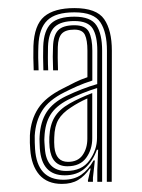

<svg xmlns="http://www.w3.org/2000/svg" viewBox="-20 -825 347 470"><path d="M241.5 -380 241.8 -701Q241.8 -745.8 225.8 -770.2Q209.8 -794.8 162.2 -794.8Q116 -794.8 95.8 -775.1Q75.5 -755.5 74 -713.5Q72.8 -684.5 74.5 -652.8H62.5Q61.8 -667.2 61.6 -683.4Q61.5 -699.5 61.8 -712.2Q63.8 -763.8 88.2 -784.5Q112.8 -805.2 162.2 -805.2Q216.2 -805.2 235 -778.1Q253.8 -751 253.8 -701L253.5 -380ZM218.2 -380V-408.8L220.2 -458.5H217.2Q207.2 -430.5 188 -413.1Q168.8 -395.8 138.2 -395.8Q82 -396 77.5 -461.8Q77.2 -466.8 76.9 -476.2Q76.5 -485.8 77 -491.8Q79 -527 94.1 -550.5Q109.2 -574 141.8 -589.8Q182.2 -609 218 -619.2L218.2 -701Q218.2 -736.8 206.9 -755.1Q195.5 -773.5 162.2 -773.5Q129.5 -773.5 114.1 -759.4Q98.8 -745.2 97.5 -711Q97.2 -701.8 97.2 -684.6Q97.2 -667.5 98 -652.8H86.2Q85.5 -670.2 85.5 -685.2Q85.5 -700.2 85.8 -711.2Q87.2 -750.5 104.9 -767.4Q122.5 -784.2 162.2 -784.2Q202.2 -784.2 216.1 -763Q230 -741.8 230 -701V-380ZM131.5 -374.8Q95.8 -374.8 76.2 -397.2Q56.8 -419.8 54 -459.2Q53.5 -466 53.1 -475.5Q52.8 -485 53.2 -494Q55.5 -532 73.4 -559.5Q91.2 -587 133.5 -608.2Q152.8 -618 164.6 -624Q176.5 -630 194 -636V-701Q194 -726.8 187.9 -739.6Q181.8 -752.5 162.2 -752.5Q140.8 -752.5 131.5 -742.9Q122.2 -733.2 121.5 -710Q120.8 -686.8 122 -652.8H110Q109.2 -672.5 109.2 -686Q109.2 -699.5 109.8 -710.8Q110.5 -738.2 122.2 -750.8Q134 -763.2 162.2 -763.2Q189.2 -763.2 197.6 -747.1Q206 -731 206 -701V-627.8Q184.8 -621 168.9 -613.9Q153 -606.8 137.5 -599Q99.2 -579.8 83.2 -554.1Q67.2 -528.5 65 -492.8Q64.8 -487 65.1 -476.1Q65.5 -465.2 65.8 -460.5Q70.8 -385 135 -385Q161.2 -385 178.9 -397.2Q196.5 -409.5 209 -432.2H212.2L207.5 -390V-380H195.5L195.2 -383L202 -412.5H199.8Q187.2 -394 171.2 -384.4Q155.2 -374.8 131.5 -374.8ZM142.2 -406.5Q180.5 -406.5 199 -432.4Q217.5 -458.2 217.5 -487.2L217.8 -609.5Q182.5 -598.8 146 -580.5Q116.5 -565.2 103.4 -543.9Q90.2 -522.5 88.8 -489.5Q88.2 -483.8 88.8 -475.9Q89.2 -468 89.8 -462.2Q93.2 -406.5 142.2 -406.5ZM145 -418Q106.2 -418 101.5 -463.8Q100.2 -477.2 100.8 -489.8Q102.2 -519.5 113.8 -538.4Q125.2 -557.2 150.2 -571.5Q163 -578.8 177.2 -585.2Q191.5 -591.8 205.8 -597.2V-486.5Q205.8 -458.8 190.8 -438.4Q175.8 -418 145 -418ZM146.5 -428.8Q170.5 -428.8 182.1 -445.2Q193.8 -461.8 193.8 -485.5V-584Q171.8 -574.2 154 -562.2Q132.5 -548.5 123 -532.2Q113.5 -516 112.8 -488.5Q112.2 -476.8 113.2 -464.8Q116.8 -428.8 146.5 -428.8Z"/></svg>

Font: Big Shoulders Inline Display
Style: Regular
Weight: 400
Designer: Patric King
Foundry: XO Type Co
Version: Version 1.000